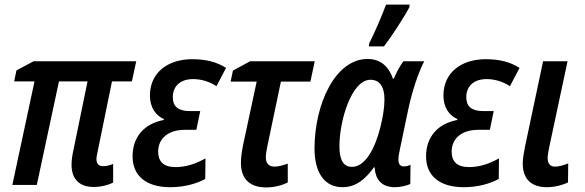

<svg xmlns="http://www.w3.org/2000/svg" viewBox="-20 -809 2559 840"><path d="M390 9C422 9 452 1 475 -10V-92C462 -86 447 -82 431 -82C413 -82 402 -92 402 -112C402 -123 405 -136 408 -150L470 -453H557L576 -541H127L52 -501L42 -453H131L34 0H141L238 -453H363L302 -156C296 -130 293 -107 293 -88C293 -25 328 9 390 9Z M725 10C786 10 839 -5 878 -26L879 -116C839 -94 797 -78 748 -78C694 -78 672 -104 672 -145C672 -206 719 -241 788 -241H839L856 -323H810C759 -323 736 -344 736 -383C736 -435 772 -463 825 -463C862 -463 898 -451 927 -432L969 -512C928 -538 881 -550 821 -550C716 -550 636 -493 636 -391C636 -339 661 -304 697 -288L696 -284C612 -268 560 -211 560 -125C560 -40 619 10 725 10Z M1145 11C1178 11 1215 2 1239 -11V-93C1218 -86 1199 -80 1181 -80C1156 -80 1143 -95 1143 -120C1143 -135 1146 -151 1150 -171L1209 -452H1338L1357 -541H1074L999 -500L989 -452H1103L1044 -177C1038 -147 1034 -119 1034 -97C1034 -22 1077 11 1145 11Z M1594 -606H1660C1695 -652 1750 -737 1771 -777L1772 -789H1669C1653 -745 1617 -661 1595 -619ZM1478 10C1538 10 1579 -26 1616 -77H1619C1622 -29 1644 10 1709 10C1732 10 1760 3 1775 -4L1776 -88C1766 -83 1756 -81 1747 -81C1732 -81 1723 -90 1723 -110C1723 -123 1726 -140 1730 -158L1766 -330C1784 -414 1811 -493 1836 -541H1745C1730 -522 1714 -491 1703 -465H1699C1681 -517 1646 -551 1588 -551C1446 -551 1356 -352 1356 -159C1356 -48 1404 10 1478 10ZM1520 -79C1483 -79 1465 -108 1465 -169C1465 -282 1518 -460 1601 -460C1641 -460 1662 -429 1662 -375C1662 -341 1656 -298 1643 -248C1621 -162 1579 -79 1520 -79Z M2009 10C2070 10 2123 -5 2162 -26L2163 -116C2123 -94 2081 -78 2032 -78C1978 -78 1956 -104 1956 -145C1956 -206 2003 -241 2072 -241H2123L2140 -323H2094C2043 -323 2020 -344 2020 -383C2020 -435 2056 -463 2109 -463C2146 -463 2182 -451 2211 -432L2253 -512C2212 -538 2165 -550 2105 -550C2000 -550 1920 -493 1920 -391C1920 -339 1945 -304 1981 -288L1980 -284C1896 -268 1844 -211 1844 -125C1844 -40 1903 10 2009 10Z M2373 10C2406 10 2441 1 2465 -11L2466 -94C2445 -86 2426 -80 2408 -80C2387 -80 2376 -94 2376 -117C2376 -130 2379 -144 2382 -161L2463 -541H2356L2277 -168C2271 -138 2267 -113 2267 -94C2267 -22 2308 10 2373 10Z"/></svg>

Font: Noto Sans Display SemiCondensed Medium
Style: Italic
Weight: 500
Width: 4
Italic angle: -12°
Designer: Monotype Design Team
Foundry: Monotype Imaging Inc.
Version: Version 1.900